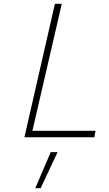

<svg xmlns="http://www.w3.org/2000/svg" viewBox="-20 -720 570 1007"><path d="M108 0 268 -700H304L150 -34H481L475 0ZM246 78H282L193 267H165Z"/></svg>

Font: Panefresco 1wt
Style: Italic
Weight: 250
Version: Version 1.000